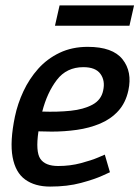

<svg xmlns="http://www.w3.org/2000/svg" viewBox="-20 -681 515 709"><path d="M288 -433Q226 -433 190 -386Q154 -339 136 -269Q193 -267 241 -272Q289 -277 321.5 -294.5Q354 -312 361 -347Q369 -383 351 -408Q333 -433 288 -433ZM367 -110 386 -45Q386 -45 357.5 -32Q329 -19 279 -5.5Q229 8 165 8Q109 8 73 -18Q37 -44 26.5 -101Q16 -158 35 -250Q45 -298 66.5 -344Q88 -390 121 -427Q154 -464 200 -486Q246 -508 304 -508Q396 -508 432.5 -462Q469 -416 454 -347Q444 -301 416.5 -271Q389 -241 349.5 -224.5Q310 -208 264 -201.5Q218 -195 171 -195L122 -196Q111 -121 129 -94.5Q147 -68 195 -68Q239 -68 278.5 -78.5Q318 -89 342.5 -99.5Q367 -110 367 -110ZM200 -661H475L458 -586H183Z"/></svg>

Font: Epunda Sans Medium
Style: Italic
Weight: 500
Italic angle: -12.0243°
Designer: Simon Atzbach
Foundry: typofactur
Version: Version 2.204; ttfautohint (v1.8.4.7-5d5b)